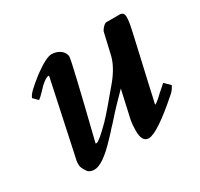

<svg xmlns="http://www.w3.org/2000/svg" viewBox="-107 -576 765 733"><g transform="rotate(-30 276.0 -209.5)"><path d="M194 -441C178 -441 151 -427 114 -400C68 -363 54 -351 46 -333L66 -313C73 -318 80 -325 87 -332C113 -361 132 -375 143 -375H145V-373L73 -36V-22C73 -13 78 -3 87 10C93 19 103 23 117 23C141 23 175 0 219 -47L241 -70C253 -85 260 -90 271 -103C298 -134 330 -167 358 -195L331 -74C328 -59 327 -44 327 -30C326 5 336 23 356 23C381 23 433 -11 511 -80C520 -87 527 -97 533 -109L509 -133C486 -113 470 -99 461 -90C452 -82 445 -77 441 -76V-78C441 -79 442 -86 446 -100C463 -179 486 -274 503 -352C507 -373 514 -397 514 -418V-421C514 -436 507 -443 492 -442H440C429 -445 412 -423 410 -415L388 -320C381 -293 365 -263 339 -231C288 -170 259 -136 253 -130C248 -126 244 -120 240 -116C205 -81 184 -63 175 -61H170V-63C223 -276 249 -388 249 -398C249 -423 222 -441 194 -441Z"/></g></svg>

Font: fbb
Style: Bold Italic
Weight: 700
Italic angle: -12°
Designer: David J. Perry, Michael Sharpe
Version: Version 0.991